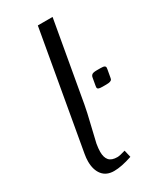

<svg xmlns="http://www.w3.org/2000/svg" viewBox="-202 -859 780 936"><g transform="rotate(-30 187.5 -391.5)"><path d="M181.6 -791.5H264.6L185.5 -343.8Q180.2 -312.5 161.1 -234.4Q142.1 -156.2 141.1 -149.9Q136.7 -124 136.7 -105.5Q136.7 -73.7 150.9 -57.6Q165 -41.5 197.3 -41.5Q210.4 -41.5 242.7 -51.3L252 -11.2Q191.4 9.3 149.9 9.3Q106.9 9.3 84.5 -18.8Q62 -46.9 62 -94.7Q62 -113.8 65.9 -135.3ZM368.7 -437.5 361.3 -396Q359.9 -387.2 357.9 -383.8Q356 -380.4 348.6 -377.7Q341.3 -375 326.2 -375H305.7Q289.1 -375 283.2 -377.9Q277.3 -380.9 277.3 -387.7Q277.3 -390.6 278.3 -396L285.6 -437.5Q286.6 -442.9 287.6 -445.3Q288.6 -447.8 292 -451.4Q295.4 -455.1 302.5 -456.8Q309.6 -458.5 320.8 -458.5H341.3Q357.9 -458.5 363.8 -455.3Q369.6 -452.1 369.6 -445.8Q369.6 -443.4 368.7 -437.5Z"/></g></svg>

Font: Resagnicto
Style: Italic
Weight: 500
Italic angle: -10°
Version: Version 0.999